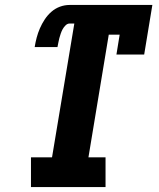

<svg xmlns="http://www.w3.org/2000/svg" viewBox="-20 -755 640 775"><path d="M105 0V-120H190L280 -660H261Q252 -660 244.5 -652.5Q237 -645 232.5 -636.5Q228 -628 225 -619Q222 -610 219.5 -601Q217 -592 215.5 -583Q214 -574 212 -565H120Q123 -584 128 -603Q133 -622 141 -640.5Q149 -659 160.5 -676.5Q172 -694 187.5 -707.5Q203 -721 222 -728Q241 -735 261 -735H595L562 -535H450L463 -615H419L337 -120H406V0Z"/></svg>

Font: Iosevka Etoile Heavy Oblique
Style: Regular
Weight: 900
Italic angle: -9°
Designer: Belleve Invis
Foundry: Belleve Invis
Version: Version 15.5.2; ttfautohint (v1.8.4)